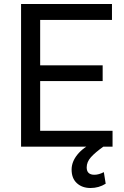

<svg xmlns="http://www.w3.org/2000/svg" viewBox="-20 -731 617 957"><path d="M85 -710.9H538.1V-631.8H180.2V-405.3H491.7V-327.1H180.2V-79.1H541V0H85ZM451.7 -24.4 495.1 0Q454.6 28.8 433.3 52.5Q412.1 76.2 412.1 103.5Q412.1 140.1 450.7 140.1Q472.2 140.1 497.6 127L506.8 184.6Q472.7 206.1 431.2 206.1Q389.6 206.1 363.3 182.1Q336.9 158.2 336.9 114.3Q336.9 75.7 365.5 40Q394 4.4 451.7 -24.4Z"/></svg>

Font: Bert Sans Medium
Style: Regular
Weight: 500
Designer: Christian Robertson, Adam Twardoch, & Cristiano Sobral
Foundry: Google
Version: Version 12.135;January 10, 2020;FontCreator 12.0.0.2547 64-b